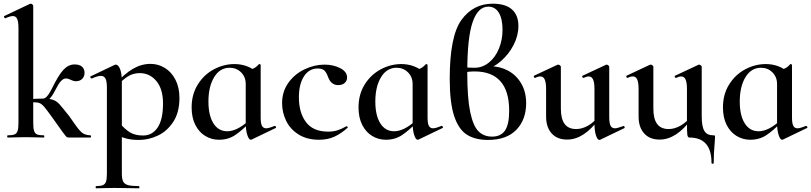

<svg xmlns="http://www.w3.org/2000/svg" viewBox="-20 -745 4394 1040"><path d="M22 -12Q47 -12 59 -17Q71 -22 75.5 -36.5Q80 -51 80 -81V-592Q80 -627 73 -642.5Q66 -658 50 -658Q35 -658 9 -646H8Q5 -646 2.5 -651.5Q0 -657 3 -658L142 -724L147 -725Q151 -725 155.5 -721Q160 -717 160 -714V-81Q160 -51 164.5 -36.5Q169 -22 180.5 -17Q192 -12 217 -12Q220 -12 220 -6Q220 0 217 0Q190 0 175 -1L121 -2L65 -1Q50 0 22 0Q19 0 19 -6Q19 -12 22 -12ZM272 -96 257 -117Q231 -153 219.5 -166.5Q208 -180 196.5 -185.5Q185 -191 165 -191Q159 -191 127 -189L126 -207Q182 -211 213 -211Q249 -211 268 -204Q287 -197 301.5 -181Q316 -165 355 -116L383 -76Q407 -41 423.5 -27Q440 -13 470 -12Q473 -12 473 -6Q473 0 470 0H354Q345 0 341 -3Q337 -6 319.5 -29.5Q302 -53 272 -96ZM260 -263Q297 -339 324 -367.5Q351 -396 384 -396Q411 -396 424.5 -383.5Q438 -371 438 -351Q438 -331 425.5 -318Q413 -305 391 -305Q378 -305 362 -313Q360 -314 353 -317Q346 -320 337 -320Q323 -320 309.5 -305Q296 -290 279 -256Q247 -192 213 -192V-211Q234 -211 260 -263Z M501 263Q526 263 538 257.5Q550 252 554.5 238Q559 224 559 194V-271Q559 -304 551.5 -319Q544 -334 526 -334Q509 -334 478 -320H476Q472 -320 470 -324.5Q468 -329 470 -331L602 -394Q604 -395 607 -395Q621 -395 630.5 -370.5Q640 -346 640 -304V194Q640 224 647 238Q654 252 673 257.5Q692 263 733 263Q735 263 735 269Q735 275 733 275Q696 275 676 274L599 273L542 274Q527 275 501 275Q498 275 498 269Q498 263 501 263ZM601 -18 628 -79Q656 -45 684 -28Q712 -11 755 -11Q805 -11 834 -54.5Q863 -98 863 -184Q863 -263 827 -306Q791 -349 737 -349Q701 -349 672.5 -331Q644 -313 611 -277L602 -287Q653 -345 699.5 -372Q746 -399 795 -399Q837 -399 873 -377Q909 -355 930.5 -313Q952 -271 952 -215Q952 -136 918.5 -85Q885 -34 835 -10.5Q785 13 733 13Q695 13 667 6Q639 -1 601 -18Z M1018 -163Q1018 -234 1051.5 -287.5Q1085 -341 1138.5 -369.5Q1192 -398 1250 -398Q1286 -398 1318 -386Q1350 -374 1373 -351L1311 -290Q1311 -328 1286 -353Q1261 -378 1224 -378Q1171 -378 1140 -327Q1109 -276 1109 -195Q1109 -120 1136 -77Q1163 -34 1211 -34Q1264 -34 1328 -92L1336 -85Q1292 -39 1254 -13.5Q1216 12 1166 12Q1126 12 1092 -8.5Q1058 -29 1038 -68.5Q1018 -108 1018 -163ZM1311 -81V-360Q1340 -368 1354 -374.5Q1368 -381 1382 -397Q1383 -398 1385 -398Q1387 -398 1389.5 -396.5Q1392 -395 1392 -393V-108Q1392 -77 1399 -63.5Q1406 -50 1422 -50Q1436 -50 1467 -63H1468Q1472 -63 1474.5 -58.5Q1477 -54 1474 -52L1343 11Q1341 12 1338 12Q1328 12 1319.5 -14Q1311 -40 1311 -81Z M1508 -186Q1508 -249 1542 -296.5Q1576 -344 1629.5 -369.5Q1683 -395 1738 -395Q1785 -395 1822.5 -376Q1860 -357 1860 -325Q1860 -308 1847.5 -296Q1835 -284 1812 -284Q1773 -284 1757 -328Q1748 -353 1736.5 -363.5Q1725 -374 1701 -374Q1654 -374 1626.5 -331.5Q1599 -289 1599 -218Q1599 -135 1637.5 -83.5Q1676 -32 1758 -32Q1785 -32 1807.5 -39Q1830 -46 1856 -61H1857Q1860 -61 1862.5 -58Q1865 -55 1863 -53Q1826 -20 1790 -4Q1754 12 1708 12Q1643 12 1597.5 -16.5Q1552 -45 1530 -90.5Q1508 -136 1508 -186Z M1922 -163Q1922 -234 1955.5 -287.5Q1989 -341 2042.5 -369.5Q2096 -398 2154 -398Q2190 -398 2222 -386Q2254 -374 2277 -351L2215 -290Q2215 -328 2190 -353Q2165 -378 2128 -378Q2075 -378 2044 -327Q2013 -276 2013 -195Q2013 -120 2040 -77Q2067 -34 2115 -34Q2168 -34 2232 -92L2240 -85Q2196 -39 2158 -13.5Q2120 12 2070 12Q2030 12 1996 -8.5Q1962 -29 1942 -68.5Q1922 -108 1922 -163ZM2215 -81V-360Q2244 -368 2258 -374.5Q2272 -381 2286 -397Q2287 -398 2289 -398Q2291 -398 2293.5 -396.5Q2296 -395 2296 -393V-108Q2296 -77 2303 -63.5Q2310 -50 2326 -50Q2340 -50 2371 -63H2372Q2376 -63 2378.5 -58.5Q2381 -54 2378 -52L2247 11Q2245 12 2242 12Q2232 12 2223.5 -14Q2215 -40 2215 -81Z M2830 -186Q2830 -97 2777 -42Q2724 13 2623 13Q2554 13 2509 -15.5Q2464 -44 2440 -116.5Q2416 -189 2416 -319Q2416 -549 2479.5 -637Q2543 -725 2649 -725Q2718 -725 2753 -694Q2788 -663 2788 -604Q2788 -552 2762 -501.5Q2736 -451 2693.5 -414Q2651 -377 2603 -365L2637 -386Q2688 -386 2732.5 -362Q2777 -338 2803.5 -292.5Q2830 -247 2830 -186ZM2738 -145Q2738 -252 2690.5 -305Q2643 -358 2552 -358Q2516 -358 2495 -352V-381Q2516 -378 2551 -378Q2593 -378 2628 -406Q2663 -434 2682.5 -481.5Q2702 -529 2702 -584Q2702 -643 2682 -676Q2662 -709 2625 -709Q2569 -709 2540 -625Q2511 -541 2511 -352Q2511 -214 2527 -138Q2543 -62 2572 -33.5Q2601 -5 2645 -5Q2693 -5 2715.5 -38Q2738 -71 2738 -145Z M2938 -114V-263Q2938 -298 2930.5 -314.5Q2923 -331 2907 -331Q2894 -331 2879 -323H2878Q2874 -323 2872 -328Q2870 -333 2873 -335L2999 -394L3004 -395Q3008 -395 3013 -391Q3018 -387 3018 -384V-157Q3018 -101 3038.5 -73.5Q3059 -46 3101 -46Q3133 -46 3165.5 -64.5Q3198 -83 3219 -113L3225 -101Q3143 11 3052 11Q2998 11 2968 -22.5Q2938 -56 2938 -114ZM3311 -50Q3323 -50 3356 -62L3358 -63Q3361 -63 3363 -58Q3365 -53 3362 -51L3231 12L3227 13Q3216 13 3208 -12Q3200 -37 3200 -79V-263Q3200 -298 3192.5 -314.5Q3185 -331 3169 -331Q3157 -331 3141 -323H3140Q3136 -323 3134 -328.5Q3132 -334 3136 -335L3262 -394L3266 -395Q3270 -395 3275 -391Q3280 -387 3280 -384V-113Q3280 -79 3287 -64.5Q3294 -50 3311 -50Z M3439 -114V-263Q3439 -298 3431.5 -314.5Q3424 -331 3408 -331Q3395 -331 3380 -323H3379Q3375 -323 3373 -328Q3371 -333 3374 -335L3500 -394L3505 -395Q3509 -395 3514 -391Q3519 -387 3519 -384V-157Q3519 -101 3539.5 -73.5Q3560 -46 3602 -46Q3634 -46 3666.5 -64.5Q3699 -83 3720 -113L3726 -101Q3644 11 3553 11Q3499 11 3469 -22.5Q3439 -56 3439 -114ZM3714 0Q3705 0 3703 -15.5Q3701 -31 3701 -80V-263Q3701 -298 3693.5 -314.5Q3686 -331 3670 -331Q3658 -331 3642 -323H3641Q3637 -323 3635 -328.5Q3633 -334 3637 -335L3763 -394L3767 -395Q3771 -395 3776 -391Q3781 -387 3781 -384V-114Q3781 -59 3795.5 -35.5Q3810 -12 3843 -12Q3851 -12 3852 -10.5Q3853 -9 3853 0Q3853 7 3851 31Q3846 86 3846 137Q3846 142 3840 142Q3834 142 3834 137Q3834 0 3714 0Z M3896 -163Q3896 -234 3929.5 -287.5Q3963 -341 4016.5 -369.5Q4070 -398 4128 -398Q4164 -398 4196 -386Q4228 -374 4251 -351L4189 -290Q4189 -328 4164 -353Q4139 -378 4102 -378Q4049 -378 4018 -327Q3987 -276 3987 -195Q3987 -120 4014 -77Q4041 -34 4089 -34Q4142 -34 4206 -92L4214 -85Q4170 -39 4132 -13.5Q4094 12 4044 12Q4004 12 3970 -8.5Q3936 -29 3916 -68.5Q3896 -108 3896 -163ZM4189 -81V-360Q4218 -368 4232 -374.5Q4246 -381 4260 -397Q4261 -398 4263 -398Q4265 -398 4267.5 -396.5Q4270 -395 4270 -393V-108Q4270 -77 4277 -63.5Q4284 -50 4300 -50Q4314 -50 4345 -63H4346Q4350 -63 4352.5 -58.5Q4355 -54 4352 -52L4221 11Q4219 12 4216 12Q4206 12 4197.5 -14Q4189 -40 4189 -81Z"/></svg>

Font: Cormorant Infant SemiBold
Style: Regular
Weight: 600
Designer: Christian Thalmann (Catharsis Fonts)
Foundry: Catharsis Fonts
Version: Version 4.000